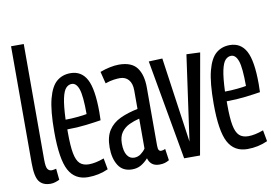

<svg xmlns="http://www.w3.org/2000/svg" viewBox="-78 -871 1463 1012"><g transform="rotate(-10 653.0 -365.0)"><path d="M104 -740V-122Q104 -82 112 -70.5Q120 -59 134 -59Q138 -59 143.5 -60Q149 -61 158 -63L164 -3Q154 2 141.5 6Q129 10 116 10Q75 10 55.5 -16Q36 -42 36 -114V-740Z M317 10Q246 10 214 -50Q182 -110 182 -256Q182 -369 198.5 -432Q215 -495 245.5 -520.5Q276 -546 319 -546Q378 -546 406 -493.5Q434 -441 434 -317Q434 -311 433.5 -296Q433 -281 433 -274Q403 -269 354 -263Q305 -257 252 -257V-239Q252 -168 259.5 -128.5Q267 -89 284.5 -72.5Q302 -56 333 -56Q368 -56 414 -73L425 -13Q374 10 317 10ZM252 -309Q284 -309 318.5 -312.5Q353 -316 366 -319Q366 -416 353.5 -452.5Q341 -489 316 -489Q299 -489 285.5 -475Q272 -461 263.5 -422.5Q255 -384 252 -309Z M455 -124Q455 -181 477.5 -215.5Q500 -250 540.5 -269Q581 -288 635 -299V-398Q635 -435 618 -455Q601 -475 571 -475Q558 -475 538.5 -472.5Q519 -470 493 -461L477 -525Q503 -535 530 -540.5Q557 -546 578 -546Q646 -546 674.5 -508Q703 -470 703 -401V-91Q703 -73 707.5 -66.5Q712 -60 719 -60Q731 -60 742 -66L751 -4Q739 3 727 6.5Q715 10 699 10Q674 10 659.5 -1.5Q645 -13 639 -34Q621 -14 600.5 -2Q580 10 553 10Q503 10 479 -27.5Q455 -65 455 -124ZM522 -133Q522 -92 536 -70.5Q550 -49 574 -49Q594 -49 610 -61Q626 -73 635 -87V-247Q606 -240 580.5 -228Q555 -216 538.5 -193.5Q522 -171 522 -133Z M832 0 737 -535 810 -538 875 -82 939 -538 1012 -535 917 0Z M1170 10Q1099 10 1067 -50Q1035 -110 1035 -256Q1035 -369 1051.5 -432Q1068 -495 1098.5 -520.5Q1129 -546 1172 -546Q1231 -546 1259 -493.5Q1287 -441 1287 -317Q1287 -311 1286.5 -296Q1286 -281 1286 -274Q1256 -269 1207 -263Q1158 -257 1105 -257V-239Q1105 -168 1112.5 -128.5Q1120 -89 1137.5 -72.5Q1155 -56 1186 -56Q1221 -56 1267 -73L1278 -13Q1227 10 1170 10ZM1105 -309Q1137 -309 1171.5 -312.5Q1206 -316 1219 -319Q1219 -416 1206.5 -452.5Q1194 -489 1169 -489Q1152 -489 1138.5 -475Q1125 -461 1116.5 -422.5Q1108 -384 1105 -309Z"/></g></svg>

Font: Georama ExtraCondensed
Style: Regular
Weight: 400
Width: 2
Designer: Jean-Baptiste Levee
Foundry: Production Type
Version: Version 1.000